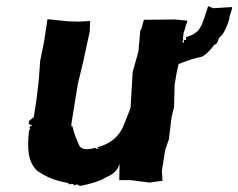

<svg xmlns="http://www.w3.org/2000/svg" viewBox="-20 -598 783 631"><path d="M591 -476C593 -467 591 -463 583 -469C586 -460 585 -459 580 -456L583 -488L596 -530L556 -534L453 -533L444 -501L441 -498L435 -429L416 -361L409 -243L388 -190C373 -149 341 -124 299 -114L304 -110C304 -107 294 -110 292 -112C268 -105 245 -105 239 -123C233 -139 225 -151 219 -180C223 -170 227 -171 215 -184C224 -180 220 -187 214 -183L216 -200L236 -323C242 -346 247 -370 253 -393L275 -495L276 -529L239 -527L203 -528L136 -535L125 -462L112 -398L108 -341L101 -278L91 -213L76 -201L74 -191L86 -185C76 -183 75 -180 80 -176C78 -179 75 -165 75 -165C69 -108 72 -66 102 -37C131 -17 159 -4 207 4C199 4 212 7 203 6C205 9 211 6 222 7V12C224 9 233 12 235 3C232 6 232 10 243 13C277 7 309 -3 330 -16C354 -26 367 -39 373 -60L372 -6H409L472 2L514 -4L512 -36L523 -106L535 -140L544 -214L552 -246V-248L554 -320L560 -356L567 -388C563 -387 577 -390 568 -388C600 -400 619 -407 641 -411C653 -414 675 -436 684 -451C696 -452 696 -468 702 -476C715 -484 727 -514 734 -536C731 -539 742 -560 743 -575L680 -571L664 -578C643 -515 642 -490 591 -476Z"/></svg>

Font: Asimov Print
Style: DIt
Weight: 250
Width: 0
Designer: Google
Version: Version 2.000980: 2014